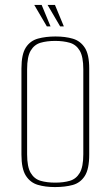

<svg xmlns="http://www.w3.org/2000/svg" viewBox="-20 -747 449 779"><path d="M203 12Q164 12 133.5 3Q103 -6 85 -34Q67 -62 67 -120V-469Q67 -527 85 -554.5Q103 -582 134.5 -590.5Q166 -599 205 -599Q245 -599 275.5 -590Q306 -581 324 -553.5Q342 -526 342 -469V-120Q342 -61 324 -33Q306 -5 275 3.5Q244 12 203 12ZM204 -6Q238 -6 263.5 -13.5Q289 -21 303.5 -45.5Q318 -70 318 -121V-466Q318 -517 303.5 -541.5Q289 -566 263 -573.5Q237 -581 204 -581Q170 -581 144.5 -573.5Q119 -566 104.5 -541.5Q90 -517 90 -466V-121Q90 -70 104.5 -45.5Q119 -21 144.5 -13.5Q170 -6 204 -6ZM239 -640H224L173 -727H203ZM185 -640H170L119 -727H149Z"/></svg>

Font: Alumni Sans Thin
Style: Regular
Weight: 100
Designer: Robert E. Leuschke
Foundry: Robert E. Leuschke
Version: Version 1.018